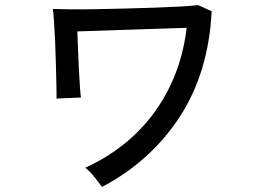

<svg xmlns="http://www.w3.org/2000/svg" viewBox="-20 -739 1040 752"><path d="M380 -7Q369 -22 350 -45.5Q331 -69 314 -82Q428 -134 512 -215.5Q596 -297 646.5 -402.5Q697 -508 711 -630Q672 -629 615 -627Q558 -625 495.5 -623Q433 -621 377 -619Q321 -617 283 -616Q284 -585 285.5 -546Q287 -507 289 -468.5Q291 -430 293 -400Q295 -370 297 -357L201 -353Q202 -367 201 -402.5Q200 -438 199 -483.5Q198 -529 196 -575Q194 -621 191.5 -656Q189 -691 187 -704Q209 -703 252.5 -702.5Q296 -702 352 -703Q408 -704 468.5 -705.5Q529 -707 586 -709Q643 -711 687.5 -713.5Q732 -716 756 -719L809 -695Q797 -455 684 -281.5Q571 -108 380 -7Z"/></svg>

Font: Zen Kaku Gothic New Medium
Style: Regular
Weight: 500
Designer: Yoshimichi Ohira
Foundry: Positype
Version: Version 1.002